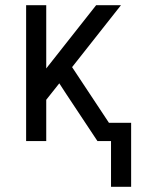

<svg xmlns="http://www.w3.org/2000/svg" viewBox="-20 -540 540 735"><path d="M405 175V0H353L231 -184L207 -221L157 -158V0H80V-520H157V-278L348 -520H443L256 -283L397 -70H482V175Z"/></svg>

Font: Iosevka SS04
Style: Regular
Weight: 400
Monospace: yes
Designer: Belleve Invis
Foundry: Belleve Invis
Version: Version 19.0.0; ttfautohint (v1.8.4)